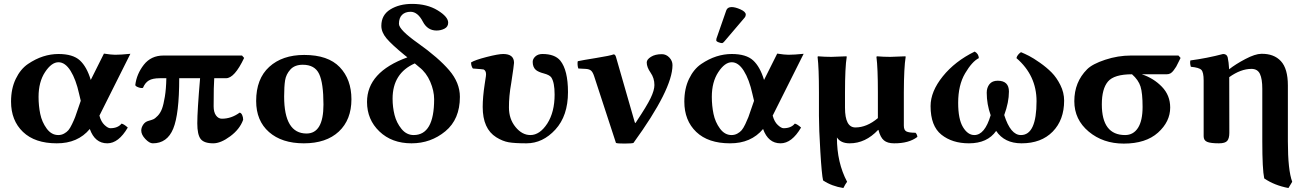

<svg xmlns="http://www.w3.org/2000/svg" viewBox="-20 -718 6655 975"><path d="M390.1 -206.1 381.8 -241.2Q365.7 -314.5 338.4 -358.2Q311 -401.9 276.9 -401.9Q241.7 -401.9 208.7 -351.8Q175.8 -301.8 175.8 -226.1Q175.8 -181.2 184.3 -139.6Q192.9 -98.1 217 -65.2Q241.2 -32.2 275.9 -32.2Q292 -32.2 305.4 -39.6Q318.8 -46.9 327.4 -56.9Q335.9 -66.9 345.9 -87.9Q356 -108.9 361.6 -123.5Q367.2 -138.2 377 -168ZM276.9 -443.8Q350.1 -443.8 385.5 -411.4Q420.9 -378.9 440.9 -312L507.8 -445.8Q545.9 -439.9 564.9 -439.9Q593.8 -439.9 642.1 -444.8L484.9 -130.9Q493.2 -99.6 510.7 -83.3Q528.3 -66.9 540 -66.9Q578.6 -66.9 597.2 -90.3Q609.4 -87.9 628.9 -70.3Q582 9.8 524.9 9.8Q461.9 9.8 436 -63Q375 10.3 268.1 9.8Q157.2 9.8 96.7 -48.1Q36.1 -106 36.1 -202.1Q36.1 -268.1 60.1 -317.6Q84 -367.2 122.1 -393.1Q160.2 -418.9 199 -431.4Q237.8 -443.8 276.9 -443.8Z M1209 -436 1219.7 -423.8Q1170.9 -320.8 1127.9 -320.8H1067.9Q1064.9 -284.7 1064.9 -178.2Q1064.9 -148.4 1076.9 -131.8Q1088.9 -115.2 1106.9 -115.2Q1154.8 -115.2 1196.8 -146Q1204.6 -145 1209.7 -134Q1214.8 -123 1214.8 -109.9Q1197.8 -62 1149.4 -26.1Q1101.1 9.8 1063 9.8Q1016.1 9.8 999 -12.2Q981.9 -34.2 981.9 -91.8Q981.9 -154.8 996.1 -320.8H890.1Q890.1 -138.7 859.6 -64.5Q829.1 9.8 755.9 9.8Q738.8 9.8 718 -12.2Q697.3 -34.2 697.3 -55.2Q697.3 -70.3 707.3 -85.2Q717.3 -100.1 734.9 -104.5Q749.5 -108.4 758.5 -112.3Q767.6 -116.2 781 -130.1Q794.4 -144 802.5 -165.3Q810.5 -186.5 817.1 -226.6Q823.7 -266.6 824.7 -320.8H792Q754.9 -320.8 735.8 -309.3Q716.8 -297.9 706.1 -272Q698.2 -269 683.1 -274.4Q668 -279.8 667 -286.1Q673.8 -342.3 710.4 -389.2Q747.1 -436 810.1 -436Z M1280.8 -205.1Q1280.8 -317.9 1347.2 -378.4Q1413.6 -439 1524.9 -439Q1646 -439 1705.3 -377Q1764.6 -314.9 1764.6 -213.9Q1764.6 -109.9 1700.7 -50Q1636.7 9.8 1522.9 9.8Q1411.1 9.8 1345.9 -47.6Q1280.8 -105 1280.8 -205.1ZM1517.6 -389.2Q1476.6 -389.2 1454.6 -365Q1432.6 -340.8 1427.7 -309.8Q1422.9 -278.8 1422.9 -228Q1422.9 -40 1536.6 -40Q1622.6 -40 1622.6 -187Q1622.6 -295.9 1600.6 -342.5Q1578.6 -389.2 1517.6 -389.2Z M2108.9 -377 2086.4 -396Q1973.6 -346.2 1973.6 -216.8Q1973.6 -173.8 1983.6 -134Q1993.7 -94.2 2019 -63.2Q2044.4 -32.2 2080.6 -32.2Q2184.6 -32.2 2184.6 -213.9Q2184.6 -256.8 2164.8 -303Q2145 -349.1 2108.9 -377ZM2048.8 -426.8 2034.7 -438Q1969.7 -491.2 1943.1 -522.7Q1916.5 -554.2 1916.5 -586.9Q1916.5 -642.1 1962.2 -670.2Q2007.8 -698.2 2072.8 -698.2Q2148.9 -698.2 2202.4 -665.5Q2255.9 -632.8 2255.9 -603Q2255.9 -582 2237.3 -572.5Q2218.8 -563 2196.8 -563Q2150.9 -563 2127.4 -607.9Q2101.6 -657.7 2065.4 -658.2Q2037.6 -658.2 2021.7 -642.6Q2005.9 -627 2005.9 -596.9Q2005.9 -566.9 2103.5 -498Q2206.5 -424.8 2261 -361.3Q2315.4 -297.9 2315.4 -226.1Q2315.4 -112.3 2241.5 -51.3Q2167.5 9.8 2069.8 9.8Q1969.7 9.8 1906.7 -50.5Q1843.8 -110.8 1843.8 -200.2Q1843.8 -352.5 2048.8 -426.8Z M2864.3 -250Q2864.3 -129.9 2800.3 -60.1Q2736.3 9.8 2653.3 9.8Q2593.3 9.8 2562.7 4.4Q2532.2 -1 2500 -21Q2431.2 -64 2431.2 -174.8Q2431.2 -224.6 2441.4 -291Q2442.4 -300.8 2445.3 -316.9Q2448.2 -333 2448.2 -340.8Q2448.2 -358.9 2436 -365.2Q2434.1 -366.2 2381.3 -370.1Q2372.6 -381.3 2372.1 -400.9Q2391.1 -413.1 2450.7 -428.5Q2510.3 -443.8 2535.2 -443.8Q2590.3 -443.8 2590.3 -398.9Q2590.3 -389.2 2576.2 -296.9Q2564 -229 2564.5 -171.9Q2564.5 -113.8 2597.9 -73Q2631.3 -32.2 2673.3 -32.2Q2721.2 -32.2 2759.3 -90.8Q2796.4 -148.9 2796.4 -237.8Q2796.4 -299.8 2779.3 -325.2Q2770.5 -337.4 2741.2 -345.2Q2714.4 -352.1 2701.2 -362.8Q2685.1 -377 2685.1 -403.8Q2685.1 -418.9 2698.7 -431.4Q2712.4 -443.8 2734.4 -443.8Q2797.4 -443.8 2825.2 -410.2Q2864.3 -361.8 2864.3 -250Z M2997.1 -331.1Q2990.2 -352.1 2981.2 -359.6Q2972.2 -367.2 2954.1 -368.2L2917 -370.1Q2914.1 -376 2913.1 -388.4Q2912.1 -400.9 2914.1 -407.2Q2936 -412.1 3007.6 -423.6Q3079.1 -435.1 3096.2 -441.9Q3104 -441.9 3107.9 -429.2L3203.1 -98.1Q3205.1 -92.8 3206.1 -92.8Q3207 -92.8 3210.4 -98.1Q3211.9 -100.1 3212.4 -101.6Q3264.6 -179.7 3283.9 -219.7Q3303.2 -259.8 3303.2 -286.1Q3303.2 -321.3 3283.7 -349.1Q3264.2 -377 3264.2 -400.9Q3264.2 -416 3285.6 -429.4Q3307.1 -442.9 3340.8 -442.9Q3362.8 -442.9 3378.9 -426Q3395 -409.2 3395 -387.2Q3395 -265.1 3196.8 7.8Q3189.9 10.7 3152.6 11Q3115.2 11.2 3107.9 7.8Z M3695.8 -682.1Q3713.9 -682.1 3740.5 -670.2Q3767.1 -658.2 3767.1 -644Q3767.1 -635.3 3761.7 -628.9L3657.7 -506.8Q3650.9 -499 3647 -499Q3640.1 -499 3628.7 -503.4Q3617.2 -507.8 3617.2 -513.2Q3617.2 -519 3618.2 -522L3668 -665Q3673.8 -682.1 3695.8 -682.1ZM3809.1 -206.1 3800.8 -241.2Q3784.7 -314.5 3757.3 -358.2Q3730 -401.9 3695.8 -401.9Q3660.6 -401.9 3627.7 -351.8Q3594.7 -301.8 3594.7 -226.1Q3594.7 -181.2 3603.3 -139.6Q3611.8 -98.1 3636 -65.2Q3660.2 -32.2 3694.8 -32.2Q3710.9 -32.2 3724.4 -39.6Q3737.8 -46.9 3746.3 -56.9Q3754.9 -66.9 3764.9 -87.9Q3774.9 -108.9 3780.5 -123.5Q3786.1 -138.2 3795.9 -168ZM3695.8 -443.8Q3769 -443.8 3804.4 -411.4Q3839.8 -378.9 3859.9 -312L3926.8 -445.8Q3964.8 -439.9 3983.9 -439.9Q4012.7 -439.9 4061 -444.8L3903.8 -130.9Q3912.1 -99.6 3929.7 -83.3Q3947.3 -66.9 3959 -66.9Q3997.6 -66.9 4016.1 -90.3Q4028.3 -87.9 4047.9 -70.3Q4001 9.8 3943.8 9.8Q3880.9 9.8 3855 -63Q3793.9 10.3 3687 9.8Q3576.2 9.8 3515.6 -48.1Q3455.1 -106 3455.1 -202.1Q3455.1 -268.1 3479 -317.6Q3502.9 -367.2 3541 -393.1Q3579.1 -418.9 3617.9 -431.4Q3656.7 -443.8 3695.8 -443.8Z M4271 -248V-170.9Q4271 -70.8 4323.7 -70.8Q4381.8 -70.8 4438 -118.2V-250Q4438 -373 4430.7 -429.2L4433.1 -432.1Q4467.3 -429.2 4501 -429.2Q4501 -429.2 4578.1 -432.1L4579.1 -429.2Q4570.3 -376 4569.8 -249V-80.1Q4569.8 -57.1 4582.8 -50.5Q4595.7 -43.9 4628.9 -43.9Q4636.7 -37.1 4638.7 -22.9Q4595.7 10.3 4520 9.8Q4486.8 9.8 4468.8 -5.1Q4450.7 -20 4440.9 -58.1H4439Q4375 9.8 4294.9 9.8Q4249 9.8 4230 -20Q4230 107.9 4281.7 205.1Q4273.9 214.8 4262.7 236.8Q4204.6 228 4159.7 198.2Q4152.8 168.5 4145.8 51.8Q4138.7 -64.9 4138.7 -129.9V-249Q4138.7 -373 4131.8 -429.2L4133.8 -432.1Q4168 -429.2 4201.7 -429.2L4278.8 -432.1L4279.8 -429.2Q4271 -376 4271 -248Z M5383.8 -207Q5383.8 -108.9 5325.7 -49.6Q5267.6 9.8 5167.5 9.8Q5080.6 9.8 5038.6 -53.2Q4994.6 9.8 4900.4 9.8Q4815.4 9.8 4760.5 -34.2Q4705.6 -78.1 4705.6 -179.2Q4705.6 -253.4 4767.6 -330.3Q4829.6 -407.2 4929.7 -456.1Q4949.7 -444.8 4950.7 -422.9Q4916.5 -405.8 4881.1 -345.9Q4845.7 -286.1 4845.7 -195.8Q4845.7 -112.8 4870.1 -72.5Q4894.5 -32.2 4927.7 -32.2Q4981 -32.2 5010.7 -132.8Q4990.7 -189 4990.7 -247.1Q4990.7 -272.9 5004.6 -290.5Q5018.6 -308.1 5046.4 -308.1Q5103.5 -308.1 5103.5 -252.9Q5103.5 -198.7 5079.6 -133.8Q5111.8 -31.7 5164.6 -32.2Q5243.7 -32.2 5243.7 -204.1Q5243.7 -335 5141.6 -422.9Q5145.5 -439.9 5164.6 -453.1Q5183.6 -445.3 5205.6 -434.1Q5227.5 -422.9 5261 -399.4Q5294.4 -376 5320.1 -350.1Q5345.7 -324.2 5364.7 -286.1Q5383.8 -248 5383.8 -207Z M5904.3 -340.8H5778.3Q5838.4 -320.8 5880.4 -277.3Q5922.4 -233.9 5922.4 -171.9Q5922.4 -100.1 5860.4 -44.4Q5798.3 11.2 5686.5 11.2Q5581.5 11.2 5508.5 -49.8Q5435.5 -110.8 5435.5 -204.1Q5435.5 -301.3 5500.5 -366.2Q5527.3 -393.1 5592.3 -414.6Q5657.2 -436 5723.1 -436H5964.4L5975.1 -423.8Q5972.2 -418.9 5964.8 -403.1Q5957.5 -387.2 5952.9 -379.6Q5948.2 -372.1 5940.2 -361.1Q5932.1 -350.1 5923.8 -345.5Q5915.5 -340.8 5904.3 -340.8ZM5693.4 -32.2Q5735.4 -32.2 5758.8 -68.6Q5782.2 -105 5782.2 -175Q5782.2 -245.1 5771.7 -278.6Q5761.2 -312 5728.5 -340.8Q5637.7 -340.8 5606.4 -304Q5575.2 -267.1 5575.2 -188Q5575.2 -32.2 5693.4 -32.2Z M6222.7 -43.5Q6222.7 -15.6 6212.2 -2.9Q6201.7 9.8 6169.9 9.8Q6127 9.8 6109.6 2.2Q6092.3 -5.4 6092.3 -25.9Q6092.3 -215.3 6092.3 -309.1Q6092.3 -351.1 6080.8 -363Q6069.3 -375 6027.3 -378.9Q6021.5 -397.9 6024.9 -411.1Q6109.9 -422.4 6190.9 -443.8Q6210 -443.8 6214.4 -426.8Q6219.7 -402.8 6221.7 -366.2Q6254.4 -392.1 6304 -418.2Q6353.5 -444.3 6385.3 -444.8Q6449.2 -445.8 6484.6 -407.5Q6520 -369.1 6520 -284.2V0Q6520 146 6542 205.1L6522.9 236.8Q6452.1 223.6 6399.9 188Q6390.1 142.1 6390.1 0V-267.1Q6390.1 -316.9 6378.2 -342.5Q6366.2 -368.2 6335 -368.2Q6280.8 -368.2 6222.2 -326.2V-321.3Q6222.2 -229 6222.7 -43.5Z"/></svg>

Font: Linux Biolinum O
Style: Bold
Weight: 700
Designer: Philipp H. Poll
Foundry: Philipp H. Poll
Version: Version 1.3.2